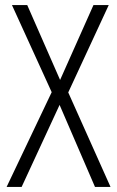

<svg xmlns="http://www.w3.org/2000/svg" viewBox="-20 -734 460 754"><path d="M414 0H353L214 -322L65 0H6L183 -372L27 -714H87L216 -420L347 -714H407L248 -371Z"/></svg>

Font: Noto Sans Sinhala UI Condensed Light
Style: Regular
Weight: 300
Width: 3
Designer: Jelle Bosma - Monotype Design Team
Foundry: Monotype Imaging Inc.
Version: Version 2.006; ttfautohint (v1.8.4.7-5d5b)